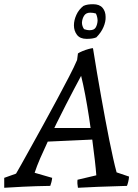

<svg xmlns="http://www.w3.org/2000/svg" viewBox="-43 -877 654 909"><path d="M-23 12Q-23 0 -23 -11.5Q-23 -23 -23 -35L33 -55Q38 -63 57 -97Q76 -131 104 -181.5Q132 -232 164 -290Q196 -348 227 -406Q258 -464 283.5 -513Q309 -562 322 -593L326 -624Q333 -629 347.5 -635Q362 -641 376.5 -645Q391 -649 397 -649L398 -644Q407 -588 416.5 -531Q426 -474 436 -419Q446 -364 455.5 -312Q465 -260 474.5 -213.5Q484 -167 492.5 -128.5Q501 -90 509 -61L568 -41Q567 -28 564 -16Q561 -4 558 3Q482 5 421 7.5Q360 10 326 12Q324 2 323.5 -7Q323 -16 324 -26L413 -47Q411 -75 406 -118.5Q401 -162 394 -214.5Q387 -267 378.5 -322Q370 -377 360.5 -427.5Q351 -478 341 -518L340 -516Q326 -490 307.5 -455Q289 -420 268 -379Q247 -338 225.5 -294.5Q204 -251 184 -208.5Q164 -166 147.5 -128Q131 -90 121 -59L204 -35Q203 -25 200.5 -15Q198 -5 195 3Q126 4 66 7Q6 10 -23 12ZM170 -206 204 -271H411V-217ZM367 -693Q336 -693 321.5 -712Q307 -731 307 -757Q307 -781 318.5 -806.5Q330 -832 352 -849Q363 -854 374 -855.5Q385 -857 398 -857Q428 -857 442.5 -840Q457 -823 457 -797Q458 -775 447 -749Q436 -723 413 -700Q403 -696 392 -694.5Q381 -693 367 -693ZM382 -734Q403 -734 410.5 -747.5Q418 -761 419 -779Q419 -787 417 -796Q415 -805 411 -813Q404 -815 398 -816Q392 -817 384 -817Q364 -817 355 -802.5Q346 -788 345 -770Q345 -762 347.5 -754Q350 -746 355 -739Q362 -737 367.5 -735.5Q373 -734 382 -734Z"/></svg>

Font: Labrada
Style: Italic
Weight: 400
Italic angle: -7°
Designer: Mercedes Jáuregui
Foundry: Omnibus-Type Team
Version: Version 1.000